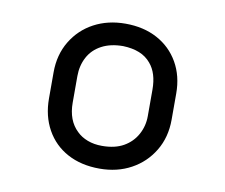

<svg xmlns="http://www.w3.org/2000/svg" viewBox="-60 -833 719 614"><g transform="rotate(10 300.0 -525.5)"><path d="M301 -761Q360 -761 404.5 -737Q449 -713 474 -669.5Q499 -626 499 -569V-484Q499 -427 472.5 -383Q446 -339 401 -314.5Q356 -290 299 -290Q239 -290 194.5 -314Q150 -338 125.5 -382Q101 -426 101 -483V-568Q101 -625 127.5 -669Q154 -713 199 -737Q244 -761 301 -761ZM306 -689Q265 -689 236 -673.5Q207 -658 192.5 -630.5Q178 -603 178 -569V-483Q178 -454 186.5 -431.5Q195 -409 212 -393Q226 -379 247 -371Q268 -363 294 -363Q336 -363 364 -379Q392 -395 407 -422.5Q422 -450 422 -482V-568Q422 -595 415.5 -616Q409 -637 396 -652Q381 -670 358.5 -679Q336 -688 306 -689Z"/></g></svg>

Font: Recursive
Style: Regular
Weight: 400
Version: Version 1.085